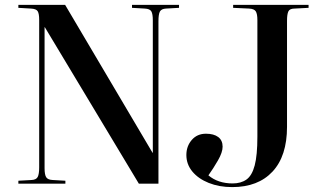

<svg xmlns="http://www.w3.org/2000/svg" viewBox="-20 -750 1312 784"><path d="M55 0V-12L109 -15Q128 -16 134 -27.5Q140 -39 140 -67V-669Q140 -694 134 -704Q128 -714 106 -715L55 -718V-730H246L603 -126H604V-667Q604 -693 598 -703.5Q592 -714 571 -715L519 -718V-730H711V-718L658 -715Q639 -714 633 -703Q627 -692 627 -663V0H547L163 -639H162V-63Q162 -37 168.5 -26.5Q175 -16 195 -15L247 -12V0ZM928 14Q875 14 832.5 -3Q790 -20 765.5 -49.5Q741 -79 741 -117Q741 -153 763 -178.5Q785 -204 821 -204Q853 -204 871 -190.5Q889 -177 889 -151Q889 -128 870 -95Q851 -62 831 -34Q870 -1 930 -1Q964 -1 986.5 -17Q1009 -33 1020 -74.5Q1031 -116 1031 -192V-668Q1031 -693 1024.5 -703.5Q1018 -714 997 -715L932 -718V-730H1240V-718L1183 -715Q1163 -715 1157.5 -703.5Q1152 -692 1152 -665V-232Q1152 -113 1093 -49.5Q1034 14 928 14Z"/></svg>

Font: Literata 72pt Medium
Style: Regular
Weight: 500
Designer: Latin by Veronika Burian and Jose Scaglione. Greek by Irene Vlachou. Cyrillic by Vera Evstafieva.
Foundry: TypeTogether
Version: Version 3.002